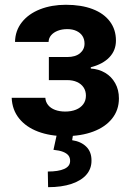

<svg xmlns="http://www.w3.org/2000/svg" viewBox="-20 -557 544 800"><path d="M251.8 -92.2Q277.1 -92.2 296.6 -100.1Q316 -108 327 -122.9Q338 -137.8 338 -158.4Q338 -178.1 328.3 -192.7Q318.7 -207.2 301.1 -215.2Q283.6 -223.2 260.2 -223.2H183.6V-319.4H260.2Q294.3 -319.4 313.3 -335.1Q332.2 -350.9 332.2 -375.2Q332.2 -393.7 323.5 -407.1Q314.7 -420.6 298.5 -428.1Q282.3 -435.7 260.3 -435.7Q238.3 -435.7 220.8 -428.9Q203.3 -422.1 193.1 -410.2Q182.9 -398.3 182.4 -382.3H42.6Q43.4 -429.2 71.1 -464.3Q98.8 -499.4 146.9 -518.3Q195.1 -537.1 254.2 -537.1Q318.7 -537.1 365.7 -519.2Q412.8 -501.2 437.9 -467.5Q463.1 -433.9 463.1 -388Q463.1 -346.7 435.6 -318.1Q408.2 -289.5 358.3 -276.8V-271.4Q391.3 -269.4 418 -253.7Q444.6 -238 460 -210.4Q475.5 -182.9 475.5 -146.9Q475.5 -98.9 447.3 -63.3Q419.2 -27.8 368.6 -8.8Q318 10.2 252.2 10.2Q188.8 10.2 138.7 -8.6Q88.6 -27.5 59.7 -63.4Q30.7 -99.4 28.7 -149.6H168.9Q169.8 -132.6 180.4 -119.3Q191 -106.1 209.6 -99.1Q228.3 -92.2 251.8 -92.2ZM285.5 -2.9 280.6 27.2Q317.4 32.6 339.3 54Q361.2 75.4 361.2 110.9Q361.8 145 340.5 170.2Q319.2 195.3 278.2 209.1Q237.3 222.9 180.4 222.9L179.2 157.7Q223.2 157.7 247.3 147Q271.5 136.3 272.1 114.9Q272.6 100.4 265.3 91Q258 81.7 242.9 75.7Q227.8 69.7 202.8 67.2L218.1 -2.9Z"/></svg>

Font: Pretendard JP Variable
Style: Regular
Weight: 400
Designer: Base glyphs from Inter by Rasmus Andersson; Hangul glyphs from Noto Sans CJK(Source Han Sans) by Jang Soo-young and Kang
Foundry: Kil Hyung-jin
Version: Version 1.307;Glyphs 3.2 (3192)